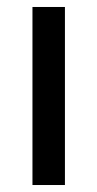

<svg xmlns="http://www.w3.org/2000/svg" viewBox="-20 -530 278 550"><path d="M73 0V-510H166V0Z"/></svg>

Font: MuseoModerno
Style: Regular
Weight: 400
Designer: Pablo Cosgaya, Héctor Gatti, Marcela Romero, and the Authors of The MuseoModerno Project.
Foundry: Omnibus-Type Team
Version: Version 1.001